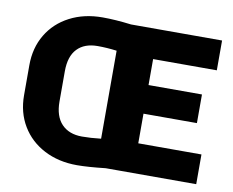

<svg xmlns="http://www.w3.org/2000/svg" viewBox="-79 -823 1135 935"><g transform="rotate(10 488.5 -356.0)"><path d="M632.8 -563.5V-435.1H897V-293.5H632.8V-147H945.3V0H565.4H497.6Q410.6 9.8 356.9 9.8Q265.6 9.8 194.6 -27.1Q123.5 -64 84 -129.9Q44.4 -195.8 44.4 -281.2V-429.7Q44.4 -515.1 83.7 -581.1Q123 -647 193.8 -683.8Q264.6 -720.7 356 -720.7Q418.5 -720.7 497.6 -710.9H632.8H947.8V-563.5ZM356.9 -131.8Q399.4 -131.8 450.7 -137.7V-572.8Q402.3 -579.1 356 -579.1Q291 -579.1 255.4 -541.7Q219.7 -504.4 219.7 -430.7V-281.2Q219.7 -208 256.1 -169.9Q292.5 -131.8 356.9 -131.8Z"/></g></svg>

Font: Heebo Black
Style: Regular
Weight: 900
Designer: Oded Ezer
Foundry: Meir Sadan
Version: Version 2.001; ttfautohint (v1.5.14-ce02) -l 8 -r 50 -G 200 